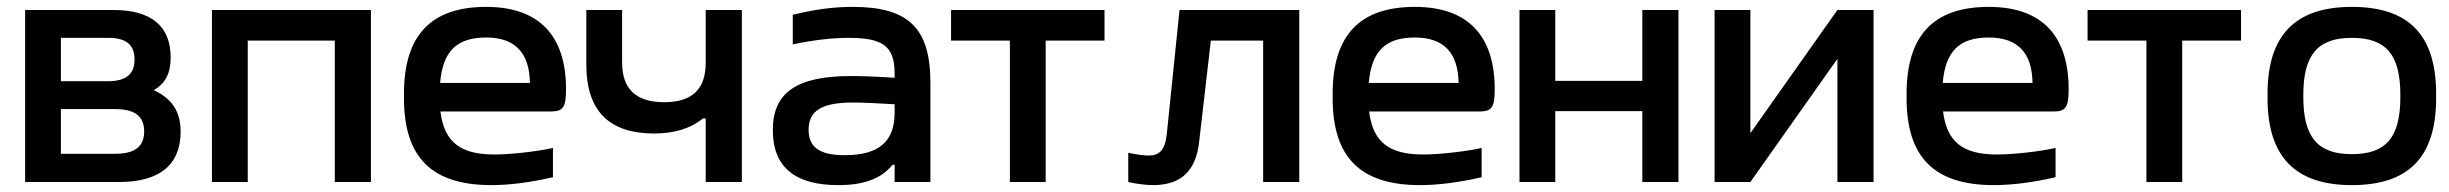

<svg xmlns="http://www.w3.org/2000/svg" viewBox="-20 -529 7117 558"><path d="M53 0H326C444 0 505 -50 505 -147C505 -205 479 -243 427 -267C461 -287 476 -316 476 -362C476 -453 420 -500 309 -500H53ZM157 -82V-212H314C372 -212 399 -191 399 -147C399 -103 372 -82 314 -82ZM157 -293V-419H294C347 -419 371 -399 371 -356C371 -314 347 -293 294 -293Z M596 0H700V-411H953V0H1058V-500H596Z M1625 -270C1625 -422 1550 -509 1393 -509C1233 -509 1154 -427 1154 -256V-244C1154 -71 1235 9 1408 9C1460 9 1523 1 1587 -14V-99C1543 -89 1465 -80 1417 -80C1318 -80 1271 -116 1260 -205H1581C1617 -205 1625 -218 1625 -270ZM1259 -288C1267 -380 1307 -420 1393 -420C1479 -420 1519 -373 1520 -288Z M2136 0V-500H2031V-347C2031 -270 1992 -232 1910 -232C1829 -232 1788 -270 1788 -347V-500H1684V-341C1684 -207 1750 -141 1881 -141C1938 -141 1987 -155 2023 -185H2031V0Z M2458 -509C2399 -509 2346 -501 2284 -486V-400C2340 -412 2397 -419 2446 -419C2546 -419 2580 -395 2580 -315V-303C2519 -307 2477 -308 2453 -308C2294 -308 2226 -259 2226 -151C2226 -43 2291 9 2416 9C2490 9 2540 -9 2574 -50H2580V0H2684V-288C2684 -446 2622 -509 2458 -509ZM2330 -152C2330 -207 2368 -231 2459 -231C2486 -231 2533 -229 2580 -226V-202C2580 -119 2536 -78 2435 -78C2362 -78 2330 -101 2330 -152Z M2915 0H3019V-411H3190V-500H2744V-411H2915Z M3465 -117 3499 -411H3651V0H3756V-500H3408L3371 -140C3366 -92 3349 -77 3319 -77C3304 -77 3282 -80 3259 -85V0C3280 5 3311 9 3331 9C3416 9 3456 -36 3465 -117Z M4324 -270C4324 -422 4249 -509 4092 -509C3932 -509 3853 -427 3853 -256V-244C3853 -71 3934 9 4107 9C4159 9 4222 1 4286 -14V-99C4242 -89 4164 -80 4116 -80C4017 -80 3970 -116 3959 -205H4280C4316 -205 4324 -218 4324 -270ZM3958 -288C3966 -380 4006 -420 4092 -420C4178 -420 4218 -373 4219 -288Z M4396 0H4500V-206H4753V0H4858V-500H4753V-294H4500V-500H4396Z M4963 0H5067L5320 -358V0H5425V-500H5320L5067 -142V-500H4963Z M5992 -270C5992 -422 5917 -509 5760 -509C5600 -509 5521 -427 5521 -256V-244C5521 -71 5602 9 5775 9C5827 9 5890 1 5954 -14V-99C5910 -89 5832 -80 5784 -80C5685 -80 5638 -116 5627 -205H5948C5984 -205 5992 -218 5992 -270ZM5626 -288C5634 -380 5674 -420 5760 -420C5846 -420 5886 -373 5887 -288Z M6218 0H6322V-411H6493V-500H6047V-411H6218Z M6570 -256V-244C6570 -73 6651 9 6815 9C6981 9 7060 -73 7060 -244V-256C7060 -427 6981 -509 6815 -509C6651 -509 6570 -427 6570 -256ZM6674 -247V-253C6674 -370 6716 -419 6815 -419C6915 -419 6956 -370 6956 -253V-247C6956 -130 6915 -81 6815 -81C6716 -81 6674 -130 6674 -247Z"/></svg>

Font: LT Wave Text Medium
Style: Regular
Weight: 500
Designer: Daniel Lyons
Version: Version 2.5 (Glyphs App)